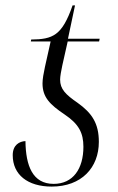

<svg xmlns="http://www.w3.org/2000/svg" viewBox="-20 -679 437 709"><path d="M171 10C281 10 345 -60 345 -155C345 -223 320 -261 267 -299C222 -330 202 -350 202 -385C202 -397 206 -418 210 -437L230 -526H346L348 -536H231L257 -659H248C209 -547 175 -534 95 -533L94 -526H167L146 -432C141 -409 137 -387 137 -371C137 -320 164 -293 219 -256C271 -221 288 -188 288 -137C288 -56 250 0 178 0C101 0 75 -66 74 -158C52 -157 27 -144 27 -106C27 -34 82 10 171 10Z"/></svg>

Font: Noto Serif Display SemiCondensed Light
Style: Italic
Weight: 300
Width: 4
Italic angle: -12°
Designer: Monotype Design Team
Foundry: Monotype Imaging Inc.
Version: Version 2.009